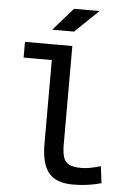

<svg xmlns="http://www.w3.org/2000/svg" viewBox="-62 -978 709 1033"><g transform="rotate(5 293.0 -462.0)"><path d="M370.1 9.8Q280.3 9.8 240.2 -39.1Q200.2 -87.9 200.2 -195.3V-732.4H303.7V-200.2Q303.7 -159.2 311.5 -133.3Q319.3 -107.4 342 -95.2Q364.7 -83 409.2 -83Q449.7 -83 512.7 -101.6L524.4 -10.7Q484.9 0 448.5 4.9Q412.1 9.8 370.1 9.8ZM47.9 -647.5V-732.4H209V-647.5ZM188 -810.5 295.4 -932.6H433.1L306.2 -810.5Z"/></g></svg>

Font: Cascadia Mono
Style: Regular
Weight: 400
Monospace: yes
Designer: Aaron Bell
Foundry: Saja Typeworks
Version: Version 2102.003